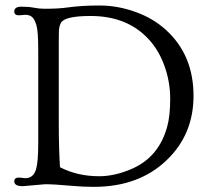

<svg xmlns="http://www.w3.org/2000/svg" viewBox="-20 -687 790 716"><path d="M64.9 7.3Q33.2 7.3 33.2 -10.7Q33.2 -24.9 50.8 -24.9L74.7 -22.5Q104 -22.5 114.3 -55.2Q122.6 -83 122.6 -154.8V-499.5Q122.6 -571.3 115.7 -593.5Q108.9 -615.7 99.4 -623.8Q89.8 -631.8 74.7 -631.8L50.8 -629.9Q33.2 -629.9 33.2 -644Q33.2 -662.1 60.1 -662.1Q86.9 -662.1 106.9 -658.2Q127 -654.3 146.5 -654.3Q198.2 -654.3 232.4 -659.2Q284.2 -666.5 351.3 -666.5Q418.5 -666.5 485.1 -642.6Q551.8 -618.7 599.6 -574.7Q701.7 -481.4 701.7 -329.6Q701.7 -185.5 601.6 -89.8Q498 9.8 330.1 9.8Q289.6 9.8 251.5 6.3Q180.7 0 148.9 0ZM199.2 -225.1Q199.2 -138.2 203.6 -63.5Q268.6 -29.8 349.6 -29.8Q408.7 -29.8 472.2 -57.6Q572.8 -101.6 603.5 -214.8Q614.7 -254.9 614.7 -318.6Q614.7 -382.3 593 -442.1Q571.3 -502 532.2 -543Q452.6 -627.4 317.9 -627.4Q221.7 -627.4 207.5 -602.1Q200.2 -588.4 199.7 -571Q199.2 -553.7 199.2 -537.1Z"/></svg>

Font: Ovo
Style: Regular
Weight: 400
Designer: Nicole Fally
Foundry: Sorkin Type Co.
Version: Version 1.001